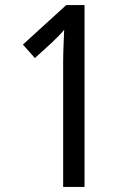

<svg xmlns="http://www.w3.org/2000/svg" viewBox="-20 -734 512 754"><path d="M312 0H228V-486Q228 -522 229.5 -553.5Q231 -585 232 -617Q217 -598 183 -566L117 -506L70 -559L240 -714H312Z"/></svg>

Font: Noto Sans Hebrew Condensed
Style: Regular
Weight: 400
Width: 3
Designer: Monotype Design Team
Foundry: Monotype Imaging Inc.
Version: Version 2.004; ttfautohint (v1.8.4.7-5d5b)